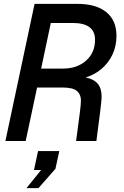

<svg xmlns="http://www.w3.org/2000/svg" viewBox="-20 -730 640 994"><path d="M8 0 159 -710H380Q478 -710 530.5 -667Q583 -624 583 -545Q583 -491 562 -447Q541 -403 504.5 -372.5Q468 -342 423 -329Q465 -321 485.5 -297Q506 -273 506 -231Q506 -218 503.5 -195Q501 -172 498 -147L479 0H374L394 -152Q396 -169 397.5 -184.5Q399 -200 399 -210Q399 -241 378.5 -259Q358 -277 301 -277H172L113 0ZM193 -375H307Q379 -375 425.5 -416Q472 -457 472 -524Q472 -611 357 -611H243ZM117 244 193 150H156L177 52H287L267 144L179 244Z"/></svg>

Font: Geist Mono Medium
Style: Italic
Weight: 500
Italic angle: -12°
Monospace: yes
Designer: Basement.studio, Andrés Briganti, Mateo Zaragoza
Foundry: Basement.studio, Vercel, Andrés Briganti, Guido Ferreyra, Mateo Zaragoza
Version: Version 1.500; ttfautohint (v1.8.4.7-5d5b)